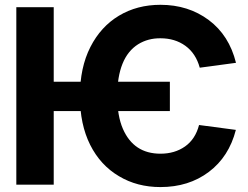

<svg xmlns="http://www.w3.org/2000/svg" viewBox="-20 -757 1017 787"><path d="M170.4 -421.9H676.3V-301.8H170.4ZM947.3 -499.5 798.8 -479.5Q782.7 -538.1 740 -569.1Q697.3 -600.1 637.7 -600.1Q586.9 -600.6 546.4 -575.7Q460.9 -522 460.4 -362.8Q460.9 -280.8 483.9 -228.5Q528.3 -127 637.7 -127Q696.3 -127 738.5 -156.7Q780.8 -186.5 795.9 -244.6L946.8 -224.6Q918.5 -114.3 835.9 -52.2Q753.4 9.8 637.7 9.8Q542 9.8 467.8 -34.7Q391.6 -79.6 349.6 -163.3Q307.6 -247.1 307.6 -362.8Q307.6 -480.5 350.6 -564.5Q393.1 -647.9 467.5 -692.6Q542 -737.3 637.7 -737.3Q752 -737.3 835.7 -674.8Q919.4 -612.3 947.3 -499.5ZM46.9 -727.5H200.2V0H46.9Z"/></svg>

Font: Inter Tight Stencil
Style: Bold
Weight: 700
Designer: Rasmus Andersson
Foundry: rsms
Version: Version 3.004;Glyphs 3.1.2 (3151)